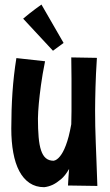

<svg xmlns="http://www.w3.org/2000/svg" viewBox="-20 -797 476 830"><path d="M273.9 4.9Q274.9 -14.6 276.1 -32.5Q277.3 -50.3 278.8 -66.9Q262.2 -37.6 243.4 -22Q224.6 -6.3 208.5 1.5Q189.5 10.3 170.9 12.2Q134.8 12.2 107.9 -5.9Q81.1 -23.9 63.5 -57.1Q45.9 -90.3 37.4 -137Q28.8 -183.6 28.8 -241.2Q28.8 -321.8 33.9 -397.5Q39.1 -473.1 50.8 -545.9L174.8 -532.2Q163.1 -474.1 157 -428.5Q150.9 -382.8 147.9 -350.6Q144.5 -313 144 -285.2Q144 -238.8 147 -204.3Q149.9 -169.9 157.5 -147.2Q165 -124.5 178.2 -113.3Q191.4 -102.1 211.9 -102.1Q226.1 -104.5 239.7 -121.6Q245.6 -128.9 252 -140.4Q258.3 -151.9 264.6 -168.5Q271 -185.1 276.9 -207.5Q282.7 -230 288.1 -259.8Q289.1 -288.6 289.1 -317.1Q289.1 -345.7 289.1 -378.9Q289.1 -414.1 289.1 -455.6Q289.1 -497.1 288.1 -548.8L398.9 -546.9Q396.5 -509.8 395 -478.3Q393.6 -446.8 392.8 -419.2Q392.1 -391.6 391.6 -367.2Q391.1 -342.8 391.1 -319.8Q391.1 -284.7 391.8 -251Q392.6 -217.3 394 -179.4Q395.5 -141.6 397.2 -96.4Q398.9 -51.3 400.9 6.8ZM254.9 -611.3 209 -577.6 80.1 -716.3Q93.3 -727.5 106.9 -738.3Q118.7 -747.6 132.6 -758.1Q146.5 -768.6 159.2 -777.3Z"/></svg>

Font: Rum Raisin
Style: Regular
Weight: 400
Designer: Astigmatic (AOETI)
Foundry: Astigmatic (AOETI)
Version: Version 1.000